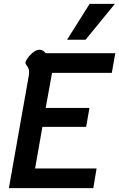

<svg xmlns="http://www.w3.org/2000/svg" viewBox="-20 -976 618 996"><path d="M130 -587Q131 -593 131 -602Q131 -614 127.5 -621.5Q124 -629 118 -637Q112 -645 112 -650Q112 -655 115 -661Q126 -681 146 -699.5Q166 -718 185 -718Q204 -718 216 -700H578L560 -598H250L217 -416H444L427 -318H200L162 -102H481L464 0H26ZM445 -956H576L424 -770H328Z"/></svg>

Font: Niramit SemiBold
Style: Italic
Weight: 600
Italic angle: -10°
Designer: Katatrad Aksorn Co.,Ltd.
Foundry: Cadson Demak Co.,Ltd.
Version: Version 1.001; ttfautohint (v1.6)